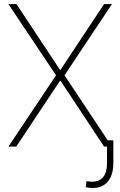

<svg xmlns="http://www.w3.org/2000/svg" viewBox="-20 -727 597 952"><path d="M277.3 -380.9H280.3L496.1 -707H535.2L299.8 -353.5L514.2 -31.2H542V80.1Q542 139.6 515.4 172.4Q488.8 205.1 439.5 205.1Q422.9 205.1 405.3 201.2L409.2 170.9Q418 173.8 437.5 173.8Q473.6 173.8 492.2 150.4Q510.7 127 510.7 80.1V0H496.1L280.3 -326.2H277.3L60.5 0H21.5L257.8 -353.5L21.5 -707H61.5Z"/></svg>

Font: Pretendard GOV Thin
Style: Regular
Weight: 100
Designer: Base glyphs from Inter by Rasmus Andersson; Hangeul glyphs from Noto Sans CJK(Source Han Sans) by Jang Soo-young and Kan
Foundry: Kil Hyung-jin
Version: Version 1.309